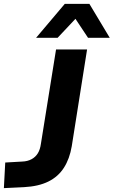

<svg xmlns="http://www.w3.org/2000/svg" viewBox="-49 -960 586 990"><path d="M-29 10 -22 -122 66 -127Q93 -128 113.5 -139Q134 -150 146 -169.5Q158 -189 162 -219L240 -705H400L321 -206Q310 -141 280.5 -95Q251 -49 200.5 -24Q150 1 75 5ZM137 -765 285 -940H412L517 -765H405L340 -863L248 -765Z"/></svg>

Font: Nunito Sans 9pt ExtraBold
Style: Italic
Weight: 800
Italic angle: -9°
Version: Version 3.101;gftools[0.9.27]